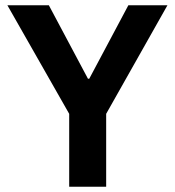

<svg xmlns="http://www.w3.org/2000/svg" viewBox="-20 -707 663 727"><path d="M242 0V-276L8 -687H165L313 -409H318L466 -687H614L382 -276V0Z"/></svg>

Font: Archivo SemiCondensed
Style: Bold
Weight: 680
Width: 4
Designer: Hector Gatti
Foundry: Omnibus-Type
Version: Version 2.001; ttfautohint (v1.8.3)